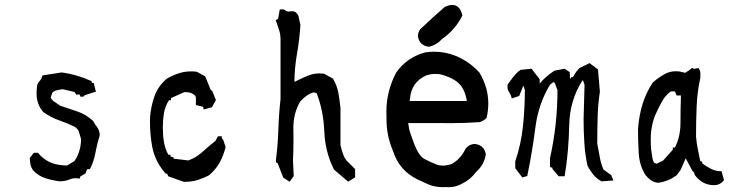

<svg xmlns="http://www.w3.org/2000/svg" viewBox="-20 -737 3058 782"><path d="M117.7 -114.7H134.3Q140.1 -107.9 144.5 -103.5Q165.5 -83 189.5 -73.7Q218.3 -63 253.4 -63L283.2 -81.1Q295.9 -98.6 303 -122.3Q310.1 -146 310.1 -170.4Q306.2 -185.5 301.8 -199.2Q298.3 -211.4 284.2 -220.7Q254.4 -235.4 221.7 -246.6Q189 -257.8 156.7 -280.3Q128.9 -311 128.9 -357.4Q128.9 -368.2 130.4 -379.4Q130.4 -396 140.6 -406.2Q148.4 -414.1 151.9 -426.3L152.8 -429.7L230.5 -441.9Q261.7 -438 292.5 -429Q323.2 -419.9 351.6 -407.2L356 -398.9H361.8L370.6 -363.8L324.7 -349.1L319.8 -343.3H307.6L304.7 -352.1H290L283.7 -362.3L235.8 -373.5Q223.1 -372.6 210.9 -369.1Q203.6 -367.7 199.7 -364.7Q194.8 -361.3 192.4 -358.4L186.5 -338.4Q192.9 -328.1 202.6 -321.8Q214.4 -314.5 225.1 -306.6Q258.8 -294.9 294.4 -283.2Q330.1 -271.5 359.9 -243.7Q365.7 -231.4 375.5 -219.2Q386.2 -205.1 386.2 -186.5V-185.5Q375.5 -151.9 369.1 -117.2Q362.8 -81.1 347.7 -51.3L346.2 -48.8L334 -46.9L328.6 -30.8L307.1 -18.1L304.7 -9.8Q293.9 -11.2 288.6 -11.2Q274.9 -11.2 264.6 -6.8Q246.1 1.5 222.7 1.5H222.2Q192.4 -2.4 165 -11.2Q135.7 -20.5 113.8 -44.4Q106.4 -55.7 104.2 -67.6Q102.1 -79.6 101.1 -93.3Z M590.8 -242.2Q590.8 -252 591.3 -261.7V-262.2Q595.2 -305.7 609.4 -345.7Q623.5 -385.7 659.2 -416.5Q686.5 -432.6 716.3 -440.9Q736.8 -446.3 758.8 -446.3Q769.5 -446.3 781.7 -444.8L815.9 -425.8L838.4 -370.6L844.2 -366.7L859.4 -329.6L843.3 -300.3L809.6 -291L807.1 -302.2L777.8 -309.1V-338.4Q777.8 -346.7 770.5 -351.1Q764.6 -355 762.7 -356Q757.3 -358.9 750.2 -360.4Q743.2 -361.8 730.5 -361.8L676.3 -337.4V-328.6H668Q652.3 -303.2 647.9 -276.4Q643.1 -247.6 643.1 -216.8Q643.1 -186 647.7 -158.7Q652.3 -131.3 665.5 -106.9H674.3V-99.6L687 -95.7V-90.8L746.6 -83.5Q777.8 -94.2 804 -117.9Q830.1 -141.6 857.9 -163.6L867.7 -182.1H883.3V-174.8L889.6 -166.5L898.9 -137.7Q889.6 -101.6 874 -73.7Q857.9 -45.4 831.1 -22.9Q809.6 -11.7 785.2 -3.9Q760.7 3.4 735.4 3.4H729.5H728.5L665 -19L661.1 -28.8L654.3 -30.3L653.3 -31.7Q611.3 -79.6 600.1 -138.7Q590.8 -188 590.8 -242.2Z M1174.8 -215.8 1175.3 -167Q1175.3 -124 1173.3 -83L1176.3 -20L1159.7 3.4L1133.3 -14.2L1110.8 -72.3L1104 -75.7V-86.4Q1111.8 -148.9 1113.8 -210.2Q1115.7 -271.5 1122.6 -333.5V-576.2Q1122.6 -597.7 1116.5 -615.2Q1110.4 -632.8 1103 -655.3L1112.3 -659.7L1119.6 -698.7H1136.7L1138.2 -697.3Q1146.5 -689.9 1156.2 -689.9Q1159.7 -689.9 1163.3 -690.7Q1167 -691.4 1170.4 -691.4Q1186.5 -691.4 1195.3 -672.9L1203.6 -635.3Q1199.7 -575.7 1189.5 -517.1Q1179.7 -461.9 1179.2 -403.8H1180.2Q1207.5 -418 1235.4 -429.2Q1257.3 -438 1281.7 -438Q1290 -438 1299.3 -437L1335.9 -417Q1352.5 -389.6 1358.2 -358.4Q1363.8 -327.1 1366.7 -297.4V-296.9V-145Q1371.6 -124.5 1378.9 -105Q1386.2 -85.9 1402.3 -72.3L1426.3 -48.3V-14.6L1397.9 2.9L1340.3 -46.4Q1304.2 -117.7 1300.8 -202.1Q1297.4 -286.6 1269.5 -357.9L1257.8 -360.8Q1229 -353.5 1202.6 -323.2Q1174.8 -275.9 1174.8 -215.8Z M1822.3 -716.8Q1852.5 -716.8 1862.8 -676.3L1863.3 -674.3Q1834.5 -615.7 1781.7 -579.1Q1758.3 -553.7 1726.6 -546.4Q1687.5 -551.8 1682.1 -589.8V-590.3Q1683.1 -613.8 1701.7 -627.4Q1744.6 -668 1790 -707.5L1790.5 -708Q1807.1 -716.8 1822.3 -716.8ZM1748.5 -526.4Q1793.5 -526.4 1835 -509.8Q1891.6 -486.8 1933.1 -440.9Q1968.8 -380.4 1968.8 -315.4Q1968.8 -287.6 1961.9 -256.8L1960.9 -255.9Q1950.2 -245.1 1934.6 -239.7Q1874.5 -235.4 1815.4 -235.4Q1795.9 -235.4 1776.4 -235.8H1642.6Q1643.6 -227.1 1646.2 -212.9Q1648.9 -198.7 1667.5 -149.4Q1686 -101.6 1709 -89.4Q1733.9 -76.2 1759.3 -66.4Q1769.5 -62.5 1784.4 -62.5Q1799.3 -62.5 1820.8 -69.3Q1853.5 -88.9 1871.1 -121.6Q1883.3 -148.9 1914.1 -150.9Q1953.1 -145.5 1958.5 -108.4V-107.4Q1952.1 -65.9 1919.9 -37.6Q1897 -6.3 1862.8 10.7Q1836.9 25.4 1807.6 25.4Q1802.7 25.4 1797.9 24.9Q1792 25.4 1786.6 25.4Q1750 25.4 1724.1 13.7Q1690.4 -1.5 1679.2 -6.8Q1606 -43 1581.1 -121.1Q1554.2 -183.1 1554.2 -250.5Q1554.2 -254.9 1554.2 -259.8Q1553.7 -271 1553.7 -281.7Q1553.7 -366.7 1594.2 -442.4Q1605 -457.5 1617.2 -469.7Q1656.7 -509.3 1713.4 -523.9H1713.9Q1731.4 -526.4 1748.5 -526.4ZM1753.4 -436Q1734.9 -436 1715.8 -429.7Q1654.8 -402.3 1649.9 -334.5Q1649.9 -334 1647.9 -325.7H1881.3Q1874 -376.5 1843.3 -402.3Q1823.7 -418 1799.8 -425.8Q1776.9 -436 1753.4 -436Z M2257.8 -19H2255.4L2230 -48.8V-50.8V-53.7L2220.2 -56.6V-93.3Q2250.5 -228 2250.5 -370.1L2239.3 -399.9L2233.4 -402.3L2220.7 -392.6Q2172.9 -314.9 2160.4 -216.6Q2147.9 -118.2 2127.4 -20L2107.4 -14.2L2078.6 -51.8V-80.1Q2102.1 -148.4 2109.9 -222.2Q2117.7 -295.9 2117.7 -370.1L2112.8 -386.2H2110.8L2094.7 -346.2L2064.5 -335.9L2063 -341.3Q2060.5 -352.1 2053.7 -361.6Q2046.9 -371.1 2046.9 -384.3Q2046.9 -387.7 2047.4 -392.6Q2061 -411.6 2068.8 -421.6Q2076.7 -431.6 2083.3 -438.5Q2089.8 -445.3 2100.6 -452.6L2145 -457L2178.2 -414.1V-396.5Q2199.7 -423.8 2238.3 -449.2L2279.3 -457L2300.3 -443.4L2301.8 -415.5L2308.1 -423.3H2313.5L2326.2 -443.8L2339.4 -459.5L2381.3 -480L2415.5 -454.1L2423.3 -363.3Q2415.5 -313 2414.1 -259Q2412.6 -205.1 2412.6 -151.9Q2418.5 -122.1 2423.1 -95.9Q2427.7 -69.8 2438 -46.4L2469.2 -23.9L2478.5 -2L2429.7 1.5Q2409.7 -9.3 2395.5 -26.9Q2382.3 -43.9 2373 -61.5Q2362.8 -107.4 2359.9 -156.2Q2356.9 -205.1 2356.9 -252L2360.8 -391.6L2354.5 -409.7H2352.5Q2300.3 -328.6 2298.3 -226.6Q2296.4 -120.6 2279.8 -19Z M2887.7 17.1Q2840.8 17.1 2810.1 -23.9L2809.6 -24.9L2806.6 -35.2L2800.3 -40.5L2772.9 -92.3L2752 -44.9L2736.3 -23.4Q2717.3 -9.8 2699.7 -2.7Q2682.1 4.4 2663.6 7.3H2663.1Q2639.2 7.3 2617.7 -14.2Q2613.3 -18.6 2608.9 -24.4Q2584.5 -63 2581.5 -112.1Q2578.6 -161.1 2578.6 -210.9V-211.4Q2582.5 -265.6 2596.9 -312.7Q2611.3 -359.9 2638.7 -400.9Q2662.1 -421.4 2687.5 -435.5Q2708 -446.8 2732.9 -446.8Q2740.2 -446.8 2748 -445.8L2770.5 -440.4L2788.1 -451.7L2798.8 -460.4L2807.1 -456.5L2824.7 -460Q2829.6 -453.1 2830.6 -449.7Q2832.5 -443.8 2832.5 -439V-420.4Q2819.8 -363.8 2817.4 -304Q2814.9 -244.1 2814.9 -181.6Q2816.9 -154.8 2822.3 -128.4Q2827.1 -103 2832 -81.5L2840.3 -77.6V-71.3Q2857.4 -58.6 2876 -49.3Q2895 -39.6 2915 -39.6H2918.9L2928.7 -3.4Q2924.8 1.5 2922.4 3.9Q2915.5 10.3 2907.5 13.7Q2899.4 17.1 2887.7 17.1ZM2720.2 -127V-136.2H2729Q2751.5 -180.7 2751.5 -236.6Q2751.5 -292.5 2753.4 -348.1H2735.8L2729 -364.7H2712.4Q2689.9 -349.1 2675.8 -322.8Q2660.2 -294.4 2647.5 -265.6Q2635.3 -232.9 2631.8 -199.2Q2630.4 -183.1 2630.4 -164.8Q2630.4 -146.5 2632.3 -126Q2635.3 -108.9 2637 -95.2Q2638.7 -81.5 2645.5 -73.2L2654.8 -70.3L2680.2 -82.5Z"/></svg>

Font: Bakudai
Style: Medium
Weight: 500
Version: Version 1.48